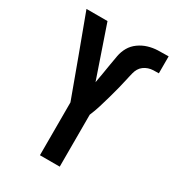

<svg xmlns="http://www.w3.org/2000/svg" viewBox="-178 -838 855 941"><g transform="rotate(30 250.0 -367.5)"><path d="M194 0V-299Q154 -408 114 -517Q74 -626 33 -735H152L251 -446Q256 -473 260.5 -500.5Q265 -528 269.5 -555Q274 -582 279 -609.5Q284 -637 297.5 -660.5Q311 -684 334 -700.5Q357 -717 383.5 -725Q410 -733 437.5 -734Q465 -735 493 -735Q493 -735 493 -735Q493 -735 493 -735H495Q495 -735 495.5 -735Q496 -735 496 -735H498V-639H497Q497 -639 497 -639Q497 -639 497 -639H496Q482 -639 467.5 -638.5Q453 -638 439.5 -633.5Q426 -629 414.5 -620.5Q403 -612 396 -600Q389 -588 385.5 -574Q382 -560 379 -547V-546Q372 -514 364 -482Q356 -450 347 -418.5Q338 -387 328.5 -355.5Q319 -324 306 -294V0Z"/></g></svg>

Font: Iosevka SS04
Style: Bold
Weight: 700
Monospace: yes
Designer: Belleve Invis
Foundry: Belleve Invis
Version: Version 19.0.0; ttfautohint (v1.8.4)